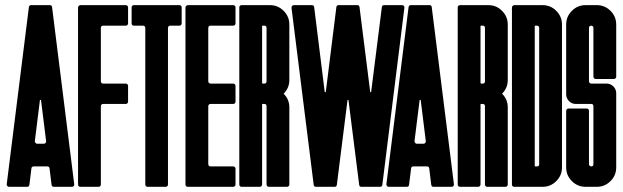

<svg xmlns="http://www.w3.org/2000/svg" viewBox="-20 -720 2403 740"><path d="M172.4 -700.2Q179.7 -700.2 180.7 -692.4L266.1 -9.8Q266.6 -6.3 264.2 -2.9Q261.7 0 257.3 0H187.5Q179.7 0 178.7 -7.8L170.9 -71.3Q169.9 -78.6 162.1 -78.6H109.9Q102.1 -78.6 101.1 -71.3L93.3 -7.8Q92.3 0 84.5 0H14.6Q10.7 0 8.3 -2.9Q5.4 -6.8 5.9 -9.8L91.3 -692.4Q92.3 -700.2 100.1 -700.2ZM114.3 -176.3Q113.8 -173.3 116.7 -169.4Q119.1 -166 123 -166H148.9Q153.3 -166 155.8 -169.4Q158.2 -172.9 157.7 -176.3L138.2 -333.5Q138.2 -335 136.2 -335Q133.8 -335 133.8 -333.5Z M289.6 -700.2H464.8Q468.3 -700.2 470.9 -697.8Q473.6 -695.3 473.6 -691.4V-629.9Q473.6 -626 470.9 -623.5Q468.3 -621.1 464.8 -621.1H377.4Q373.5 -621.1 371.1 -618.7Q368.7 -616.2 368.7 -612.3V-406.7Q368.7 -403.3 371.1 -400.6Q373.5 -397.9 377.4 -397.9H464.8Q468.3 -397.9 470.9 -395.3Q473.6 -392.6 473.6 -389.2V-328.1Q473.6 -324.2 470.9 -321.8Q468.3 -319.3 464.8 -319.3H377.4Q373.5 -319.3 371.1 -316.9Q368.7 -314.5 368.7 -310.5V-8.8Q368.7 -4.9 366.2 -2.4Q363.8 0 359.9 0H289.6Q285.6 0 283.2 -2.4Q280.8 -4.9 280.8 -8.8V-691.4Q280.8 -694.3 283.7 -697.3Q286.6 -700.2 289.6 -700.2Z M636.2 -621.1Q632.3 -621.1 629.9 -618.7Q627.4 -616.2 627.4 -612.3V-8.8Q627.4 -4.9 624.8 -2.4Q622.1 0 618.7 0H548.8Q544.9 0 542.5 -2.4Q540 -4.9 540 -8.8V-612.3Q540 -616.2 537.6 -618.7Q535.2 -621.1 531.2 -621.1H496.1Q492.2 -621.1 489.7 -623.5Q487.3 -626 487.3 -629.9V-691.4Q487.3 -695.3 489.7 -697.8Q492.2 -700.2 496.1 -700.2H671.4Q674.8 -700.2 677.5 -697.8Q680.2 -695.3 680.2 -691.4V-629.9Q680.2 -626 677.5 -623.5Q674.8 -621.1 671.4 -621.1Z M703.6 -700.2H878.9Q882.3 -700.2 885 -697.8Q887.7 -695.3 887.7 -691.4V-629.9Q887.7 -626 885 -623.5Q882.3 -621.1 878.9 -621.1H791.5Q787.6 -621.1 785.2 -618.7Q782.7 -616.2 782.7 -612.3V-406.7Q782.7 -403.3 785.2 -400.6Q787.6 -397.9 791.5 -397.9H878.9Q882.3 -397.9 885 -395.3Q887.7 -392.6 887.7 -389.2V-328.1Q887.7 -324.2 885 -321.8Q882.3 -319.3 878.9 -319.3H791.5Q787.6 -319.3 785.2 -316.9Q782.7 -314.5 782.7 -310.5V-87.4Q782.7 -84 785.2 -81.3Q787.6 -78.6 791.5 -78.6H878.9Q882.3 -78.6 884.8 -76.2Q887.7 -73.2 887.7 -69.8V-8.8Q887.7 -4.9 885 -2.4Q882.3 0 878.9 0H703.6Q699.7 0 697.3 -2.4Q694.8 -4.9 694.8 -8.8V-691.4Q694.8 -694.3 697.8 -697.3Q700.7 -700.2 703.6 -700.2Z M990.2 -8.8Q990.2 -5.4 987.3 -2.4Q984.9 0 981.4 0H911.1Q907.2 0 904.8 -2.4Q902.3 -4.9 902.3 -8.8V-691.4Q902.3 -695.3 904.8 -697.8Q907.2 -700.2 911.1 -700.2H1020.5Q1051.3 -700.2 1073.2 -678.2Q1095.2 -656.2 1095.2 -625.5V-411.6Q1095.2 -380.9 1073.2 -358.9Q1095.2 -336.9 1095.2 -306.2V-8.8Q1095.2 -4.9 1092.5 -2.4Q1089.8 0 1086.4 0H1016.1Q1012.7 0 1010 -2.4Q1007.3 -4.9 1007.3 -8.8V-310.5Q1007.3 -319.3 999 -319.3H992.2Q990.2 -319.3 990.2 -317.4ZM990.2 -400.4Q990.2 -399.4 990.7 -398.9Q991.7 -397.9 992.2 -397.9H999Q1007.3 -397.9 1007.3 -406.7V-612.3Q1007.3 -621.1 999 -621.1H992.2Q990.2 -621.1 990.2 -619.1Z M1536.6 -697.3Q1539.6 -693.8 1538.6 -689.9L1453.6 -7.8Q1452.6 0 1444.8 0H1372.6Q1365.2 0 1364.3 -7.8L1323.2 -333.5Q1323.2 -335 1321.3 -335Q1319.3 -335 1319.3 -333.5L1278.3 -7.8Q1277.3 0 1270 0H1197.8Q1189.9 0 1189 -7.8L1103.5 -689.9Q1103 -693.4 1106 -697.3Q1108.4 -700.2 1112.3 -700.2H1182.1Q1189.9 -700.2 1190.9 -692.4L1231.4 -366.7Q1231.4 -364.7 1233.9 -364.7Q1235.8 -364.7 1235.8 -366.7L1276.4 -692.4Q1277.3 -700.2 1285.2 -700.2H1357.4Q1364.7 -700.2 1365.7 -692.4L1406.7 -366.7Q1406.7 -364.7 1408.7 -364.7Q1410.6 -364.7 1410.6 -366.7L1451.7 -692.4Q1452.6 -700.2 1460.4 -700.2H1530.3Q1534.2 -700.2 1536.6 -697.3Z M1635.7 -700.2Q1643.1 -700.2 1644 -692.4L1729.5 -9.8Q1730 -6.3 1727.5 -2.9Q1725.1 0 1720.7 0H1650.9Q1643.1 0 1642.1 -7.8L1634.3 -71.3Q1633.3 -78.6 1625.5 -78.6H1573.2Q1565.4 -78.6 1564.5 -71.3L1556.6 -7.8Q1555.7 0 1547.9 0H1478Q1474.1 0 1471.7 -2.9Q1468.8 -6.8 1469.2 -9.8L1554.7 -692.4Q1555.7 -700.2 1563.5 -700.2ZM1577.6 -176.3Q1577.1 -173.3 1580.1 -169.4Q1582.5 -166 1586.4 -166H1612.3Q1616.7 -166 1619.1 -169.4Q1621.6 -172.9 1621.1 -176.3L1601.6 -333.5Q1601.6 -335 1599.6 -335Q1597.2 -335 1597.2 -333.5Z M1832 -8.8Q1832 -5.4 1829.1 -2.4Q1826.7 0 1823.2 0H1752.9Q1749 0 1746.6 -2.4Q1744.1 -4.9 1744.1 -8.8V-691.4Q1744.1 -695.3 1746.6 -697.8Q1749 -700.2 1752.9 -700.2H1862.3Q1893.1 -700.2 1915 -678.2Q1937 -656.2 1937 -625.5V-411.6Q1937 -380.9 1915 -358.9Q1937 -336.9 1937 -306.2V-8.8Q1937 -4.9 1934.3 -2.4Q1931.6 0 1928.2 0H1857.9Q1854.5 0 1851.8 -2.4Q1849.1 -4.9 1849.1 -8.8V-310.5Q1849.1 -319.3 1840.8 -319.3H1834Q1832 -319.3 1832 -317.4ZM1832 -400.4Q1832 -399.4 1832.5 -398.9Q1833.5 -397.9 1834 -397.9H1840.8Q1849.1 -397.9 1849.1 -406.7V-612.3Q1849.1 -621.1 1840.8 -621.1H1834Q1832 -621.1 1832 -619.1Z M2146 -74.7Q2146 -43.9 2124 -22Q2102.1 0 2071.3 0H1961.9Q1958 0 1955.6 -2.4Q1953.1 -4.9 1953.1 -8.8V-691.4Q1953.1 -694.3 1956.1 -697.3Q1959 -700.2 1961.9 -700.2H2071.3Q2102.1 -700.2 2124 -678.2Q2146 -656.2 2146 -625.5ZM2049.8 -78.6Q2058.1 -78.6 2058.1 -87.4V-612.3Q2058.1 -616.2 2055.7 -618.7Q2053.2 -621.1 2049.8 -621.1H2043Q2041 -621.1 2041 -619.1V-81.1Q2041 -78.6 2043 -78.6Z M2355 -424.3Q2355 -420.9 2352.3 -418.2Q2349.6 -415.5 2346.2 -415.5H2275.9Q2272.5 -415.5 2269.8 -418.2Q2267.1 -420.9 2267.1 -424.3V-612.3Q2267.1 -616.2 2264.6 -618.7Q2262.2 -621.1 2258.8 -621.1Q2254.9 -621.1 2252.4 -618.7Q2250 -616.2 2250 -612.3V-406.7Q2250 -403.3 2252.4 -400.6Q2254.9 -397.9 2258.8 -397.9H2317.4Q2333 -397.9 2343.8 -387.2Q2355 -376 2355 -360.8V-74.7Q2355 -43.9 2333 -22Q2311 0 2280.3 0H2236.8Q2206.1 0 2184.1 -22Q2162.1 -43.9 2162.1 -74.7V-293Q2162.1 -296.4 2165 -299.3Q2167.5 -301.8 2170.9 -301.8H2241.2Q2245.1 -301.8 2247.6 -299.3Q2250 -296.9 2250 -293V-87.4Q2250 -84 2252.4 -81.5Q2255.4 -78.6 2258.8 -78.6Q2267.1 -78.6 2267.1 -87.4V-310.5Q2267.1 -319.3 2258.8 -319.3H2199.7Q2184.1 -319.3 2173.3 -330.1Q2162.1 -341.3 2162.1 -356.9V-625.5Q2162.1 -656.2 2184.1 -678.2Q2206.1 -700.2 2236.8 -700.2H2280.3Q2311 -700.2 2333 -678.2Q2355 -656.2 2355 -625.5Z"/></svg>

Font: Silence Rounded
Style: Regular
Weight: 400
Designer: Lilo Joris
Foundry: Lilo Joris
Version: Version 1.019;Fontself Maker 3.5.7